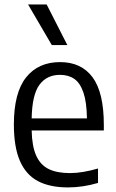

<svg xmlns="http://www.w3.org/2000/svg" viewBox="-20 -828 520 858"><path d="M444 -245H121.5Q123 -174 141.8 -132.5Q160.5 -91 197.2 -72.8Q234 -54.5 293 -54.5Q347.5 -54.5 418 -75V-10.5Q349.5 9.5 284 9.5Q202.5 9.5 149.2 -18.8Q96 -47 69 -109Q42 -171 42 -271.5Q42 -413.5 96.5 -482Q151 -550.5 248.5 -550.5Q343.5 -550.5 393.8 -482.5Q444 -414.5 444 -269.5ZM121.5 -299H368.5Q367.5 -371.5 352.8 -414.5Q338 -457.5 312 -475.5Q286 -493.5 248 -493.5Q189 -493.5 156.2 -449Q123.5 -404.5 121.5 -299ZM211.5 -626.5 105.5 -808H188.5L281 -626.5Z"/></svg>

Font: Encode Sans Semi Condensed
Style: Regular
Weight: 400
Width: 4
Designer: Multiple Designers
Foundry: Impallari Type
Version: Version 2.000